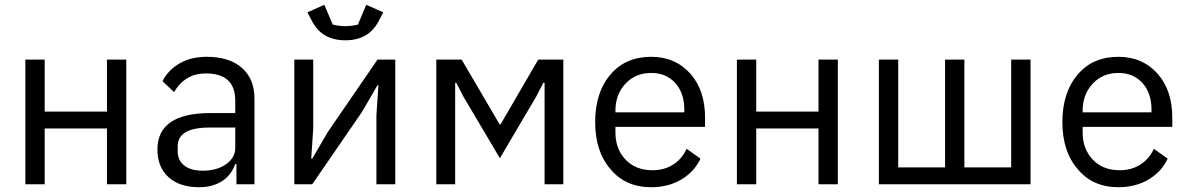

<svg xmlns="http://www.w3.org/2000/svg" viewBox="-20 -763 4921 795"><path d="M85 -516.1V0H165V-231H422.9V0H502.9V-516.1H422.9V-300.8H165V-516.1Z M835.9 -527.8Q929.7 -527.8 981.7 -481.9Q1033.7 -436 1033.7 -354V0H959V-84H954.1Q937 -36.6 898.2 -12.2Q859.4 12.2 804.7 12.2Q723.6 12.2 677.7 -29.5Q631.8 -71.3 631.8 -144Q631.8 -294.9 852.1 -294.9H954.1V-346.2Q954.1 -459 832 -459Q746.6 -459 700.7 -381.8L652.8 -426.8Q675.3 -471.7 722.4 -499.8Q769.5 -527.8 835.9 -527.8ZM954.1 -149.9V-234.9H847.7Q715.8 -234.9 715.8 -157.2V-136.2Q715.8 -98.6 743.2 -77.4Q770.5 -56.2 817.9 -56.2Q878.4 -56.2 916 -83Q954.1 -110.4 954.1 -149.9Z M1198.7 -516.1V0H1272.9L1479 -299.8L1543 -410.2H1546.9L1538.6 -286.1V0H1616.7V-516.1H1543L1336.9 -215.8L1272.9 -106H1268.6L1276.9 -230V-516.1ZM1409.7 -596.2Q1505.9 -596.2 1546.9 -673.8L1566.9 -711.9L1496.6 -743.2L1461.9 -661.1Q1435.5 -654.8 1409.7 -654.8Q1384.3 -654.8 1357.9 -661.1L1322.8 -743.2L1252.9 -711.9L1272.9 -673.8Q1314 -596.2 1409.7 -596.2Z M1786.6 -516.1V0H1864.7V-419.9H1869.6L1898.4 -363.8L2049.8 -107.9L2200.7 -363.8L2229.5 -419.9H2234.9V0H2312.5V-516.1H2208.5L2052.7 -248H2048.8L1891.6 -516.1Z M2676.3 12.2Q2747.6 12.2 2801.3 -19.8Q2855 -51.8 2880.4 -106L2823.2 -147Q2803.2 -104 2766.6 -81.1Q2730 -58.1 2681.6 -58.1Q2611.3 -58.1 2569.3 -103Q2528.3 -147 2528.3 -213.9V-237.8H2899.4V-275.9Q2899.4 -388.2 2839.4 -457Q2776.4 -527.8 2676.3 -527.8Q2570.3 -527.8 2508.3 -455.1Q2444.3 -380.4 2444.3 -257.8Q2444.3 -135.3 2508.3 -62Q2570.3 12.2 2676.3 12.2ZM2676.3 -460.9Q2738.3 -460.9 2775.9 -419.4Q2813.5 -377.9 2813.5 -309.1V-297.9H2528.3V-305.2Q2528.3 -372.1 2570.3 -417Q2611.3 -460.9 2676.3 -460.9Z M3031.2 -516.1V0H3111.3V-231H3369.1V0H3449.2V-516.1H3369.1V-300.8H3111.3V-516.1Z M3619.1 -516.1V0H4247.1V-516.1H4167V-69.8H3973.1V-516.1H3893.1V-69.8H3699.2V-516.1Z M4610.8 12.2Q4682.1 12.2 4735.8 -19.8Q4789.6 -51.8 4814.9 -106L4757.8 -147Q4737.8 -104 4701.2 -81.1Q4664.6 -58.1 4616.2 -58.1Q4545.9 -58.1 4503.9 -103Q4462.9 -147 4462.9 -213.9V-237.8H4834V-275.9Q4834 -388.2 4773.9 -457Q4710.9 -527.8 4610.8 -527.8Q4504.9 -527.8 4442.9 -455.1Q4378.9 -380.4 4378.9 -257.8Q4378.9 -135.3 4442.9 -62Q4504.9 12.2 4610.8 12.2ZM4610.8 -460.9Q4672.9 -460.9 4710.4 -419.4Q4748 -377.9 4748 -309.1V-297.9H4462.9V-305.2Q4462.9 -372.1 4504.9 -417Q4545.9 -460.9 4610.8 -460.9Z"/></svg>

Font: Plexus Sans
Style: Regular
Weight: 400
Version: Version 2.001;PS 002.001;hotconv 1.0.70;makeotf.lib2.5.58329